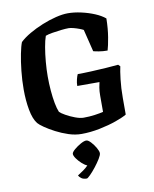

<svg xmlns="http://www.w3.org/2000/svg" viewBox="-103 -797 912 1140"><g transform="rotate(-10 352.5 -227.0)"><path d="M342 0Q304 0 264.5 -13Q225 -26 189.5 -44.5Q154 -63 128 -81Q102 -99 93 -110Q70 -139 59.5 -196Q49 -253 49 -319Q49 -375 55 -431Q61 -487 70 -532Q79 -577 88 -599Q112 -622 149 -643.5Q186 -665 229 -682.5Q272 -700 313 -710Q354 -720 385 -720Q423 -720 465.5 -710.5Q508 -701 545 -685.5Q582 -670 606 -650Q605 -588 596.5 -537.5Q588 -487 580 -461Q552 -461 528.5 -465Q505 -469 495 -472L462 -606Q453 -611 437 -617Q421 -623 403.5 -627.5Q386 -632 375 -632Q357 -632 330 -629Q303 -626 276 -621.5Q249 -617 234 -611Q225 -586 218 -545.5Q211 -505 207 -458.5Q203 -412 203 -370Q203 -328 206.5 -285.5Q210 -243 216.5 -208.5Q223 -174 232 -153Q240 -144 265.5 -129.5Q291 -115 320.5 -104Q350 -93 371 -93Q406 -93 438 -97.5Q470 -102 490 -107V-205Q490 -232 493.5 -253Q497 -274 500 -285H366Q366 -304 371 -324Q376 -344 381 -354Q417 -354 462.5 -356Q508 -358 552 -361Q596 -364 627 -367L638 -356Q632 -330 626 -279Q620 -228 620 -168V-68Q599 -55 554 -39Q509 -23 452.5 -11.5Q396 0 342 0ZM327 266Q306 266 294 257Q282 248 278 239Q295 228 312.5 216Q330 204 343 190Q328 184 311 168.5Q294 153 282 136Q270 119 270 108Q270 98 288 82.5Q306 67 327.5 55Q349 43 362 43Q373 43 389 60Q405 77 417 98Q429 119 429 131Q429 142 415.5 164Q402 186 383.5 209.5Q365 233 348.5 249.5Q332 266 327 266Z"/></g></svg>

Font: Texturina 72pt ExtraBold
Style: Regular
Weight: 800
Designer: Guillermo Torres Carreño
Foundry: Omnibus-Type
Version: Version 1.002; ttfautohint (v1.8.3)